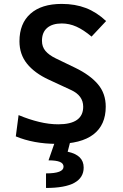

<svg xmlns="http://www.w3.org/2000/svg" viewBox="-20 -723 626 978"><path d="M269 9.8Q210 9.8 157.2 0Q104.5 -9.8 60.5 -28.3L74.7 -136.7Q128.4 -114.3 179.2 -102.1Q230 -89.8 276.9 -89.8Q340.3 -89.8 372.1 -112.3Q403.8 -134.8 403.8 -179.2Q403.8 -236.3 341.8 -264.6L228 -317.4Q156.2 -350.6 117.7 -398.4Q79.1 -446.3 79.1 -512.7Q79.1 -603.5 135.3 -653.3Q191.4 -703.1 294.4 -703.1Q362.8 -703.1 417.5 -682.1Q472.2 -661.1 520.5 -615.7L446.3 -536.6Q405.8 -570.8 369.4 -587.2Q333 -603.5 294.9 -603.5Q247.1 -603.5 220.5 -581.1Q193.8 -558.6 193.8 -515.1Q193.8 -484.4 211.7 -463.4Q229.5 -442.4 263.7 -425.8L362.8 -377.9Q438.5 -341.3 478.5 -294.2Q518.6 -247.1 518.6 -179.7Q518.6 -86.4 455.8 -38.3Q393.1 9.8 269 9.8ZM214.4 234.4V160.2Q259.3 160.2 281.5 151.6Q303.7 143.1 303.7 126Q303.7 109.4 284.9 101.6Q266.1 93.8 227.1 93.8L260.7 -2.9L336.9 2.4L324.7 49.8Q365.7 58.6 386 78.6Q406.2 98.6 406.2 130.4Q406.2 182.1 358.6 208.3Q311 234.4 214.4 234.4Z"/></svg>

Font: Cascadia Code Medium
Style: Regular
Weight: 500
Monospace: yes
Designer: Aaron Bell
Foundry: Saja Typeworks
Version: Version 2407.024